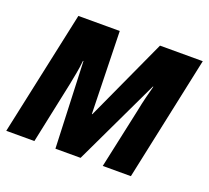

<svg xmlns="http://www.w3.org/2000/svg" viewBox="-101 -667 859 789"><g transform="rotate(20 328.5 -272.5)"><path d="M-2 0 115 -545H296L305 -185H307L472 -545H659L543 0H420L477 -264Q483 -295 490 -323Q497 -351 504 -377H502L323 0H213L198 -378H196Q193 -348 188 -322Q183 -296 178 -270L121 0Z"/></g></svg>

Font: Noto Sans Condensed
Style: Bold Italic
Weight: 700
Width: 3
Italic angle: -12°
Designer: Monotype Design Team
Foundry: Monotype Imaging Inc.
Version: Version 2.013; ttfautohint (v1.8.4.7-5d5b)